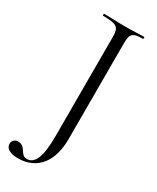

<svg xmlns="http://www.w3.org/2000/svg" viewBox="-266 -686 808 991"><g transform="rotate(30 138.0 -190.5)"><path d="M280 -625C251 -625 215 -622 172 -622C124 -622 81 -625 42 -625C39 -625 39 -613 42 -613C126 -613 140 -601 140 -544V49C140 175 115 224 69 224C29 224 36 168 -12 168C-34 168 -46 182 -46 201C-46 227 -18 244 27 244C146 244 206 156 206 28V-542C206 -599 216 -613 280 -613C283 -613 283 -625 280 -625Z"/></g></svg>

Font: Cormorant Garamond
Style: Regular
Weight: 400
Designer: Christian Thalmann (Catharsis Fonts)
Foundry: Catharsis Fonts
Version: Version 4.002;Glyphs 3.4 (3410)